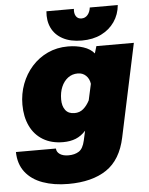

<svg xmlns="http://www.w3.org/2000/svg" viewBox="-98 -832 834 1072"><g transform="rotate(-5 319.5 -295.5)"><path d="M452 -523 464 -563H674L563 -42Q537 81 456 135.5Q375 190 242 190Q161 190 98.5 167.5Q36 145 1 99.5Q-34 54 -35 -13H189Q190 7 208 19Q226 31 256 31Q291 31 314.5 16Q338 1 348 -44L360 -98Q335 -70 304 -57.5Q273 -45 233 -45Q167 -45 120 -73.5Q73 -102 48.5 -153.5Q24 -205 24 -273Q24 -334 44.5 -388.5Q65 -443 102.5 -485Q140 -527 191.5 -551Q243 -575 305 -575Q352 -575 391.5 -562Q431 -549 452 -523ZM310 -201Q339 -201 359.5 -218.5Q380 -236 395 -265L415 -356Q411 -385 392.5 -402.5Q374 -420 347 -420Q315 -420 291.5 -402Q268 -384 255 -353.5Q242 -323 242 -283Q242 -246 259 -223.5Q276 -201 310 -201ZM386 -601Q323 -601 280 -624Q237 -647 217.5 -687.5Q198 -728 203 -781H357Q354 -756 364 -740Q374 -724 395 -724Q416 -724 429.5 -740Q443 -756 446 -781H603Q598 -728 570 -687.5Q542 -647 495.5 -624Q449 -601 386 -601Z"/></g></svg>

Font: Azeret Mono Thin Black
Style: Italic
Weight: 900
Italic angle: -12°
Version: Version 1.002